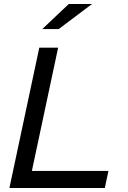

<svg xmlns="http://www.w3.org/2000/svg" viewBox="-20 -938 641 958"><path d="M27 0ZM27 0 176 -700H270L139 -85H521L503 0ZM323 -918H439L273 -793H191Z"/></svg>

Font: Rosa Sans
Style: Italic
Weight: 400
Italic angle: -12°
Designer: Pentagram / MCKL
Foundry: Pentagram / MCKL
Version: Version 1.005;September 16, 2019;FontCreator 11.5.0.2425 64-